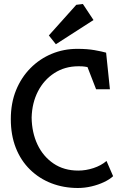

<svg xmlns="http://www.w3.org/2000/svg" viewBox="-20 -935 612 959"><path d="M369 4Q298 4 237 -19.5Q176 -43 130 -88Q84 -133 59 -196.5Q34 -260 34 -340Q34 -420 60 -484Q86 -548 132 -594.5Q178 -641 238 -666Q298 -691 366 -691Q416 -691 452.5 -684.5Q489 -678 510 -672L529 -489H460L417 -600Q410 -601 401.5 -602.5Q393 -604 372 -604Q304 -604 251.5 -570Q199 -536 169.5 -478.5Q140 -421 138 -348Q139 -273 167 -213.5Q195 -154 247 -118.5Q299 -83 371 -83Q409 -83 447 -95.5Q485 -108 512 -131L545 -55Q528 -39 499.5 -25.5Q471 -12 437 -4Q403 4 369 4ZM259 -714 224 -758 361 -911 394 -915 447 -835Z"/></svg>

Font: Kreon Light
Style: Regular
Weight: 400
Version: Version 2.002